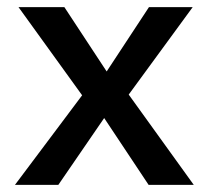

<svg xmlns="http://www.w3.org/2000/svg" viewBox="-20 -520 590 540"><path d="M525 0H398L273 -188L144 0H22L211 -252L32 -500H161L280 -319L399 -500H522L342 -254Z"/></svg>

Font: Elaine Sans Medium
Style: Regular
Weight: 500
Designer: Wei Huang
Foundry: Wei Huang
Version: Version 2.001;December 24, 2019;FontCreator 12.0.0.2547 64-b